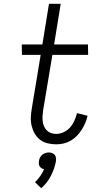

<svg xmlns="http://www.w3.org/2000/svg" viewBox="-20 -755 540 1015"><path d="M277 8Q254 8 231.5 2.5Q209 -3 192 -16Q175 -29 164 -48Q153 -67 147.5 -89Q142 -111 143 -134.5Q144 -158 148 -181L195 -465H96L95 -520H204L239 -735H301L266 -520H445L446 -465H257L208 -172Q206 -158 205 -143.5Q204 -129 205.5 -115Q207 -101 212.5 -88Q218 -75 227.5 -65.5Q237 -56 250 -51.5Q263 -47 277 -47Q297 -47 317 -56.5Q337 -66 351 -82Q365 -98 373.5 -117.5Q382 -137 387 -157L443 -143Q439 -124 431 -105.5Q423 -87 412 -69.5Q401 -52 386.5 -37Q372 -22 354 -11.5Q336 -1 316.5 3.5Q297 8 277 8ZM198 240 165 208Q181 193 193 175.5Q205 158 213 139Q205 138 199 134Q193 130 189.5 124Q186 118 185.5 110.5Q185 103 186 96Q187 87 191.5 78Q196 69 203.5 63Q211 57 220 54Q229 51 238 51Q247 51 255 54Q263 57 268.5 63Q274 69 275.5 78Q277 87 276 96Q269 135 249.5 173.5Q230 212 198 240Z"/></svg>

Font: Iosevka Curly Slab Light
Style: Italic
Weight: 300
Italic angle: -9°
Monospace: yes
Designer: Belleve Invis
Foundry: Belleve Invis
Version: Version 22.1.2; ttfautohint (v1.8.4)